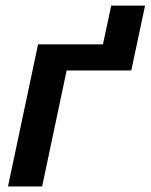

<svg xmlns="http://www.w3.org/2000/svg" viewBox="-20 -672 543 692"><path d="M8.8 0 117.2 -512.2H351.1L380.9 -651.9H502.9L453.1 -418H220.2L131.8 0Z"/></svg>

Font: Clear Sans
Style: Bold Italic
Weight: 700
Italic angle: -12°
Foundry: Intel Corporation
Version: Version 1.00